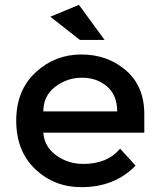

<svg xmlns="http://www.w3.org/2000/svg" viewBox="-20 -765 658 793"><path d="M412 -600H310L188 -696L306 -745ZM576 -217H159Q163 -159 212 -123.5Q261 -88 324 -88Q424 -88 476 -151L540 -81Q454 8 316 8Q204 8 125.5 -66.5Q47 -141 47 -266.5Q47 -392 127 -466Q207 -540 315.5 -540Q424 -540 500 -474.5Q576 -409 576 -294ZM159 -305H464Q464 -372 422 -408Q380 -444 318.5 -444Q257 -444 208 -406.5Q159 -369 159 -305Z"/></svg>

Font: Montreal
Style: Regular
Weight: 400
Designer: Julieta Ulanovsky, usr_local_share
Foundry: Julieta Ulanovsky, usr_local_share
Version: Version 2.001